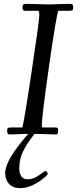

<svg xmlns="http://www.w3.org/2000/svg" viewBox="-20 -692 417 997"><path d="M80.1 180.9Q80.1 239 124 239Q154.5 239 184 217Q213.4 195.1 216.7 195.1Q220 195.1 224 201.8Q228 208.5 228 210.8Q228 213.1 220.6 220.9Q213.1 228.8 198.7 239.6Q184.3 250.5 166.7 260.7Q124.5 284.9 85.8 284.9Q47.1 284.9 27.1 263.2Q7.1 241.5 7.1 205.1Q7.1 138.9 127 2.9L33.9 6.1Q23.4 6.1 20.3 2.1Q17.1 -2 17.1 -13.4Q17.1 -24.9 21.1 -27.5Q25.1 -30 38.1 -30H95.9Q105 -57.4 144.5 -322.4Q184.1 -587.4 184.1 -611.7Q184.1 -636 178 -636H111.1Q96.9 -636 96.9 -650.9Q96.9 -665.8 101.3 -668.9Q105.7 -672.1 116.9 -672.1L233.9 -668.9L343 -672.1Q353.5 -672.1 356.8 -668Q360.1 -663.8 360.1 -652.3Q360.1 -640.9 356.1 -638.4Q352.1 -636 339.1 -636H283Q272.2 -612.8 234.6 -348.8Q197 -84.7 197 -40Q197 -30 201.9 -30H268.1Q276.6 -30 279.3 -26.6Q282 -23.2 282 -12.7Q282 -2.2 279.3 2Q276.6 6.1 271.4 6.1Q266.1 6.1 158.9 2.9Q98.4 80.3 85.4 133.8Q80.1 156.7 80.1 180.9Z"/></svg>

Font: Fanwood Text
Style: Italic
Weight: 400
Italic angle: -9°
Version: Version 1.101